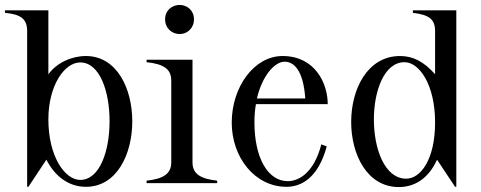

<svg xmlns="http://www.w3.org/2000/svg" viewBox="-30 -742 1949 778"><path d="M80 -616V15H85L158 -95C192 -28 248 15 318 15C444 15 506 -118 506 -250C506 -383 444 -515 318 -515C261 -515 200 -488 166 -441V-700H-10V-690C56 -684 80 -664 80 -616ZM295 -13C233 -13 166 -108 166 -258C166 -397 232 -489 295 -489C375 -489 414 -370 414 -251C414 -132 375 -13 295 -13Z M564 -10V0H850V-10C785 -17 750 -36 750 -84V-500H564V-490C630 -483 664 -464 664 -416V-84C664 -36 629 -17 564 -10ZM756 -664C756 -700 728 -722 698 -722C667 -722 639 -700 639 -664C639 -627 667 -604 698 -604C728 -604 756 -627 756 -664Z M1131 15C1189 15 1259 -19 1294 -149L1272 -157C1243 -45 1184 -8 1136 -8C1055 -8 1001 -103 1001 -246C1001 -273 1003 -297 1007 -320H1298C1298 -405 1246 -515 1115 -515C1000 -515 909 -390 909 -245C909 -104 1003 15 1131 15ZM1011 -343C1033 -437 1084 -492 1123 -492C1160 -492 1199 -459 1207 -343Z M1586 16C1650 16 1706 -18 1741 -95L1814 15H1819V-700H1643V-690C1709 -682 1733 -664 1733 -616V-441C1688 -492 1644 -515 1591 -515C1459 -515 1393 -381 1393 -248C1393 -115 1458 16 1586 16ZM1616 -18C1529 -18 1485 -138 1485 -258C1485 -374 1527 -490 1609 -490C1669 -490 1733 -399 1733 -246C1733 -95 1674 -18 1616 -18Z"/></svg>

Font: Sprat Condesed
Style: Regular
Weight: 400
Width: 3
Designer: Ethan Nakache
Foundry: Collletttivo
Version: Version 2.000;Glyphs 3.2 (3217)